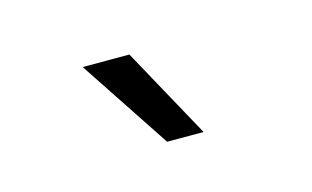

<svg xmlns="http://www.w3.org/2000/svg" viewBox="-36 -770 472 290"><g transform="rotate(-15 200.0 -625.0)"><path d="M104 -696H177L255 -554H198Z"/></g></svg>

Font: Sarabun Light
Style: Regular
Weight: 300
Designer: Suppakit Chalermlarp | Katatrad Co.,Ltd.
Foundry: Cadson Demak Co.,Ltd.
Version: Version 1.000; ttfautohint (v1.6)